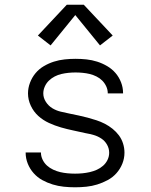

<svg xmlns="http://www.w3.org/2000/svg" viewBox="-20 -788 640 816"><path d="M299 8Q275 8 251 5.5Q227 3 204 -4Q181 -11 160 -22.5Q139 -34 123 -52Q107 -70 98 -92.5Q89 -115 89 -139Q89 -139 89 -139.5Q89 -140 89 -140H154Q154 -140 154 -140Q154 -140 154 -140Q154 -124 161 -109.5Q168 -95 179.5 -84.5Q191 -74 206 -67Q221 -60 236 -56.5Q251 -53 267 -51.5Q283 -50 299 -50Q315 -50 330.5 -51.5Q346 -53 361.5 -56.5Q377 -60 391.5 -66.5Q406 -73 418 -83.5Q430 -94 437 -108.5Q444 -123 444 -139Q444 -157 435 -173Q426 -189 411 -199Q396 -209 379 -214Q362 -219 344 -222Q318 -228 291.5 -233.5Q265 -239 239 -246.5Q213 -254 188 -265.5Q163 -277 143 -295Q123 -313 111 -338.5Q99 -364 99 -391Q99 -414 107.5 -436.5Q116 -459 131 -477Q146 -495 166.5 -507Q187 -519 209 -526Q231 -533 254.5 -535.5Q278 -538 301 -538Q325 -538 348 -535.5Q371 -533 393 -526Q415 -519 435.5 -507Q456 -495 471 -477.5Q486 -460 494.5 -438Q503 -416 503 -393Q503 -392 503 -391.5Q503 -391 503 -391H438Q438 -391 438 -391Q438 -391 438 -392Q438 -407 431.5 -421Q425 -435 414.5 -445.5Q404 -456 390 -463Q376 -470 361.5 -473.5Q347 -477 331.5 -478.5Q316 -480 301 -480Q286 -480 271 -478.5Q256 -477 241 -473.5Q226 -470 212.5 -463Q199 -456 188 -445.5Q177 -435 170.5 -420.5Q164 -406 164 -391Q164 -372 175 -355Q186 -338 202.5 -328Q219 -318 238 -313.5Q257 -309 276.5 -305Q296 -301 315 -297Q334 -293 352.5 -288Q371 -283 389.5 -277Q408 -271 425.5 -262Q443 -253 458.5 -240.5Q474 -228 485.5 -212.5Q497 -197 503 -178Q509 -159 509 -139Q509 -115 500 -92.5Q491 -70 475 -52Q459 -34 437.5 -22.5Q416 -11 393.5 -4Q371 3 347 5.5Q323 8 299 8ZM195 -595 141 -637 264 -768H336L459 -637L405 -595L300 -724Z"/></svg>

Font: Iosevka Curly Light Extended
Style: Regular
Weight: 300
Width: 7
Monospace: yes
Designer: Belleve Invis
Foundry: Belleve Invis
Version: Version 11.1.0; ttfautohint (v1.8.3)